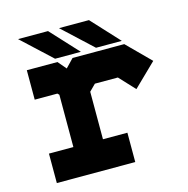

<svg xmlns="http://www.w3.org/2000/svg" viewBox="-102 -787 870 888"><g transform="rotate(-15 332.5 -343.0)"><path d="M62.5 1.5V-139.5H179.5V-390L172 -397.5H63.5V-538.5H210L244 -498.5L282.5 -538.5H530L639.5 -429L530.5 -323L461.5 -397H351.5L321 -366.5V-139H438V1.5ZM523 -556H399.5L257.5 -688H401ZM327 -556H203.5L61.5 -688H205Z"/></g></svg>

Font: Tourney Expanded Black
Style: Regular
Weight: 900
Width: 7
Designer: Tyler Finck
Foundry: Etcetera Type Co
Version: Version 1.010; ttfautohint (v1.8.3)